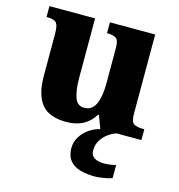

<svg xmlns="http://www.w3.org/2000/svg" viewBox="-113 -635 907 975"><g transform="rotate(15 340.0 -148.0)"><path d="M260 10Q170 10 130.5 -39Q91 -88 91 -188V-407Q91 -450 79.5 -464.5Q68 -479 31 -479H27V-536H267V-226Q267 -162 280 -122.5Q293 -83 330 -83Q372 -83 390 -123Q408 -163 408 -231V-418Q408 -460 392 -469.5Q376 -479 349 -479H345V-536H583V-119Q583 -76 599.5 -66.5Q616 -57 644 -57H654V0H438L413 -67H408Q385 -29 348.5 -9.5Q312 10 260 10ZM475 240Q398 240 359.5 213.5Q321 187 321 130Q321 99 337.5 72Q354 45 381 26Q408 7 439 0H524Q503 6 481.5 21.5Q460 37 445.5 60Q431 83 431 115Q431 141 450.5 152.5Q470 164 500 164Q514 164 529.5 162Q545 160 563 156V224Q547 231 518.5 235.5Q490 240 475 240Z"/></g></svg>

Font: Noto Serif Lao ExtraBold
Style: Regular
Weight: 800
Designer: Monotype Design Team
Foundry: Monotype Imaging Inc.
Version: Version 2.003; ttfautohint (v1.8.4.7-5d5b)